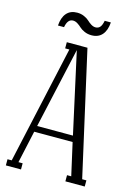

<svg xmlns="http://www.w3.org/2000/svg" viewBox="-126 -903 678 969"><g transform="rotate(15 213.5 -419.0)"><path d="M252 -746.1Q231.4 -746.1 214.6 -753.7Q197.8 -761.2 188.7 -770Q179.7 -778.8 167.7 -786.4Q155.8 -793.9 144 -793.9Q115.7 -793.9 107.9 -750H76.2Q79.1 -792.5 98.9 -815.2Q118.7 -837.9 153.8 -837.9Q174.3 -837.9 190.9 -830.3Q207.5 -822.8 216.6 -814Q225.6 -805.2 237.5 -797.6Q249.5 -790 261.2 -790Q275.9 -790 284.7 -800.3Q293.5 -810.5 297.9 -834H330.1Q327.1 -791.5 307.1 -768.8Q287.1 -746.1 252 -746.1ZM141.1 -680.2H249L395 -32.2H417V0H315.9V-32.2H337.9L299.8 -201.2H99.1L62 -32.2H84V0H4.9V-32.2H26.9L163.1 -647.9H141.1ZM293 -232.9 200.2 -654.8 106 -232.9Z"/></g></svg>

Font: Margherita Light
Style: Regular
Weight: 300
Designer: James Puckett
Foundry: Dunwich Type Founders
Version: Version 1.008;hotconv 1.0.109;makeotfexe 2.5.65596